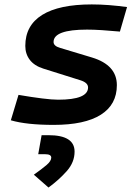

<svg xmlns="http://www.w3.org/2000/svg" viewBox="-20 -547 626 856"><path d="M219.2 9.8Q98.1 9.8 28.3 -10.7L62.5 -124Q122.1 -113.8 167.2 -108.2Q212.4 -102.5 239.3 -102.5Q372.6 -102.5 372.6 -157.2Q372.6 -178.2 338.9 -189L172.9 -241.2Q132.8 -253.9 112.8 -280.3Q92.8 -306.6 92.8 -342.3Q92.8 -433.6 168 -480.5Q243.2 -527.3 389.2 -527.3Q426.8 -527.3 466.6 -524.2Q506.3 -521 546.4 -515.6L514.6 -406.2Q471.7 -410.2 434.3 -412.6Q397 -415 368.2 -415Q218.8 -415 218.8 -359.9Q218.8 -341.8 248 -333.5L390.6 -290.5Q501 -256.8 501 -167.5Q501 -80.6 429.4 -35.4Q357.9 9.8 219.2 9.8ZM196.3 289.1 130.9 231.9Q166 207 187.3 189Q208.5 170.9 208.5 155.8Q208.5 140.6 182.1 140.6H150.4L165.5 55.7H196.3Q312.5 55.7 312.5 128.9Q312.5 176.3 278.1 215.3Q243.7 254.4 196.3 289.1Z"/></svg>

Font: CaskaydiaCove NFP SemiBold
Style: Italic
Weight: 600
Italic angle: -10°
Designer: Aaron Bell
Foundry: Saja Typeworks
Version: Version 2111.001; VTT 6.35;Nerd Fonts 3.1.1